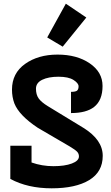

<svg xmlns="http://www.w3.org/2000/svg" viewBox="-20 -1013 603 1041"><path d="M432 -320Q537 -255 537 -168Q537 -81 463.5 -36.5Q390 8 260 8Q130 8 36 -43V-223H151V-132Q208 -112 269.5 -112Q331 -112 369.5 -126.5Q408 -141 408 -165Q408 -180 398 -190.5Q388 -201 358 -219L185 -320Q84 -387 58 -452Q45 -487 45 -527Q45 -616 116 -666.5Q187 -717 292 -717Q397 -717 466.5 -669.5Q536 -622 536 -547Q536 -469 490 -433Q448 -400 365 -400V-515Q389 -515 397.5 -521.5Q406 -528 406 -545Q406 -562 378.5 -579.5Q351 -597 297 -597Q243 -597 209 -580.5Q175 -564 175 -532Q175 -500 189.5 -479.5Q204 -459 240 -437ZM448 -918 320 -760 236 -810 337 -993Z"/></svg>

Font: Cherry Swash
Style: Bold
Weight: 700
Designer: Kasatkina Nataliya
Foundry: Nataliya Kasatkina
Version: Version 1.001